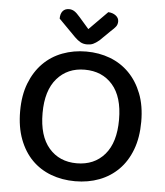

<svg xmlns="http://www.w3.org/2000/svg" viewBox="-57 -873 807 938"><g transform="rotate(5 346.5 -404.5)"><path d="M643 -304Q643 -226 620.5 -166.5Q598 -107 558 -67Q518 -27 464 -6.5Q410 14 346 14Q282 14 227.5 -6.5Q173 -27 133.5 -67Q94 -107 71.5 -166.5Q49 -226 49 -304Q49 -382 72 -441Q95 -500 135 -540.5Q175 -581 229.5 -601.5Q284 -622 346 -622Q409 -622 463 -601.5Q517 -581 557 -540.5Q597 -500 620 -441Q643 -382 643 -304ZM534 -304Q534 -416 483 -474.5Q432 -533 346 -533Q262 -533 210.5 -474Q159 -415 159 -304Q159 -192 210 -133Q261 -74 346 -74Q432 -74 483 -133Q534 -192 534 -304ZM436 -823Q458 -822 473 -810.5Q488 -799 488 -782Q488 -767 480 -756.5Q472 -746 456 -732L405 -682Q388 -668 375.5 -662.5Q363 -657 346 -657Q327 -657 313 -665Q299 -673 285 -687L202 -771Q202 -795 213 -808Q224 -821 244 -821Q258 -821 270 -813.5Q282 -806 299 -786L346 -732Z"/></g></svg>

Font: Baloo Tammudu 2 Medium
Style: Regular
Weight: 500
Designer: Maithili Shingre, Omkar Shende and Ek Type
Foundry: Ek Type
Version: Version 1.640;hotconv 1.0.111;makeotfexe 2.5.65597; ttfautoh